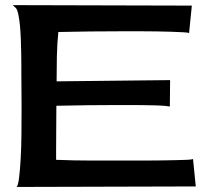

<svg xmlns="http://www.w3.org/2000/svg" viewBox="-20 -740 819 760"><path d="M45.9 0Q51.8 -5.9 55.7 -37.6Q59.6 -69.3 62 -114.3Q64.5 -159.2 64.9 -211.9Q65.4 -264.6 65.4 -312.5Q65.4 -360.4 64.9 -397Q64.5 -433.6 64.5 -448.2Q64.5 -457 64.5 -478.5Q64.5 -500 64 -526.4Q63.5 -552.7 62.5 -582.5Q61.5 -612.3 59.1 -637.7Q56.6 -663.1 52.7 -682.1Q48.8 -701.2 43 -708Q40 -710.9 36.6 -713.9Q33.2 -716.8 30.3 -719.7L739.3 -717.8L728.5 -609.4Q723.6 -611.3 704.6 -612.3Q685.5 -613.3 658.2 -614.3Q630.9 -615.2 599.6 -615.7Q568.4 -616.2 540.5 -616.2Q512.7 -616.2 491.2 -616.2Q469.7 -616.2 461.9 -616.2Q336.9 -616.2 210.9 -613.3Q206.1 -564.5 205.1 -516.1Q204.1 -467.8 204.1 -418L653.3 -422.9L652.3 -318.4Q648.4 -319.3 633.3 -320.8Q618.2 -322.3 597.7 -322.8Q577.1 -323.2 553.2 -323.7Q529.3 -324.2 508.3 -324.2Q487.3 -324.2 470.7 -324.2Q454.1 -324.2 448.2 -324.2Q326.2 -324.2 203.1 -321.3Q203.1 -277.3 202.6 -233.9Q202.1 -190.4 202.1 -146.5V-107.4Q271.5 -104.5 340.3 -104.5Q409.2 -104.5 478.5 -104.5Q485.4 -104.5 506.8 -104.5Q528.3 -104.5 556.6 -104.5Q585 -104.5 615.7 -105Q646.5 -105.5 673.8 -106Q701.2 -106.4 720.2 -107.4Q739.3 -108.4 744.1 -110.4L754.9 -2Z"/></svg>

Font: Cherry Cream Soda
Style: Regular
Weight: 400
Designer: Font Diner, Inc
Foundry: Font Diner, Inc
Version: Version 1.000